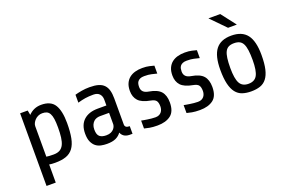

<svg xmlns="http://www.w3.org/2000/svg" viewBox="-108 -1105 2500 1664"><g transform="rotate(-20 1142.0 -272.5)"><path d="M80 170V-500H150L158 -457Q206 -507 276 -507Q364 -507 399 -450.5Q434 -394 434 -282Q434 -200 423 -144.5Q412 -89 387 -55.5Q362 -22 321.5 -7.5Q281 7 221 7Q204 7 190 6Q176 5 165 3V170ZM260 -435Q239 -435 221.5 -427Q204 -419 191.5 -406Q179 -393 172 -378.5Q165 -364 165 -350V-69Q176 -67 192 -66Q208 -65 231 -65Q267 -65 289.5 -78Q312 -91 324.5 -117Q337 -143 342 -181.5Q347 -220 347 -272Q347 -320 342.5 -351Q338 -382 327.5 -401Q317 -420 300.5 -427.5Q284 -435 260 -435Z M905 0Q898 0 887.5 -2Q877 -4 866 -9Q855 -14 845.5 -24Q836 -34 830 -49Q811 -22 780 -7.5Q749 7 698 7Q671 7 644 1.5Q617 -4 596 -20.5Q575 -37 562 -66Q549 -95 549 -141Q549 -222 596 -265Q643 -308 727 -308H806V-362Q806 -394 787.5 -414.5Q769 -435 731 -435Q688 -435 656 -430Q624 -425 586 -414V-487Q614 -495 649 -501Q684 -507 721 -507Q770 -507 802.5 -497.5Q835 -488 854.5 -467.5Q874 -447 882.5 -416Q891 -385 891 -342V-102Q891 -87 901 -78.5Q911 -70 935 -70V0ZM718 -65Q744 -65 761 -73Q778 -81 788 -92.5Q798 -104 802 -116Q806 -128 806 -135V-240H722Q706 -240 690.5 -235Q675 -230 663 -218.5Q651 -207 643.5 -189.5Q636 -172 636 -147Q636 -100 657 -82.5Q678 -65 718 -65Z M1332 -145Q1332 -62 1286.5 -27.5Q1241 7 1164 7Q1121 7 1091 1.5Q1061 -4 1044 -9V-82Q1053 -80 1067.5 -77.5Q1082 -75 1099 -72.5Q1116 -70 1134.5 -68Q1153 -66 1171 -66Q1191 -66 1204.5 -72.5Q1218 -79 1226.5 -89.5Q1235 -100 1239 -113.5Q1243 -127 1243 -140Q1243 -176 1230.5 -193Q1218 -210 1180 -217Q1103 -231 1071.5 -265.5Q1040 -300 1040 -356Q1040 -397 1053 -425.5Q1066 -454 1088.5 -472Q1111 -490 1141.5 -498.5Q1172 -507 1208 -507Q1247 -507 1273.5 -500.5Q1300 -494 1315 -490V-417Q1289 -423 1265 -429Q1241 -435 1200 -435Q1177 -435 1162.5 -428.5Q1148 -422 1140 -411.5Q1132 -401 1129.5 -388Q1127 -375 1127 -361Q1127 -306 1191 -296Q1269 -283 1300.5 -247Q1332 -211 1332 -145Z M1724 -145Q1724 -62 1678.5 -27.5Q1633 7 1556 7Q1513 7 1483 1.5Q1453 -4 1436 -9V-82Q1445 -80 1459.5 -77.5Q1474 -75 1491 -72.5Q1508 -70 1526.5 -68Q1545 -66 1563 -66Q1583 -66 1596.5 -72.5Q1610 -79 1618.5 -89.5Q1627 -100 1631 -113.5Q1635 -127 1635 -140Q1635 -176 1622.5 -193Q1610 -210 1572 -217Q1495 -231 1463.5 -265.5Q1432 -300 1432 -356Q1432 -397 1445 -425.5Q1458 -454 1480.5 -472Q1503 -490 1533.5 -498.5Q1564 -507 1600 -507Q1639 -507 1665.5 -500.5Q1692 -494 1707 -490V-417Q1681 -423 1657 -429Q1633 -435 1592 -435Q1569 -435 1554.5 -428.5Q1540 -422 1532 -411.5Q1524 -401 1521.5 -388Q1519 -375 1519 -361Q1519 -306 1583 -296Q1661 -283 1692.5 -247Q1724 -211 1724 -145Z M2219 -260Q2219 -181 2207 -129.5Q2195 -78 2171 -47.5Q2147 -17 2111.5 -5Q2076 7 2029 7Q1983 7 1947.5 -5Q1912 -17 1888 -47.5Q1864 -78 1851.5 -129.5Q1839 -181 1839 -260Q1839 -388 1885 -447.5Q1931 -507 2029 -507Q2127 -507 2173 -447.5Q2219 -388 2219 -260ZM2132 -245Q2132 -298 2127 -335Q2122 -372 2110.5 -394.5Q2099 -417 2079 -427Q2059 -437 2029 -437Q1999 -437 1979 -427Q1959 -417 1947.5 -394.5Q1936 -372 1931 -335Q1926 -298 1926 -245Q1926 -147 1949 -105Q1972 -63 2029 -63Q2086 -63 2109 -105Q2132 -147 2132 -245ZM2027 -580 1895 -715H2004L2108 -580Z"/></g></svg>

Font: Share
Style: Regular
Weight: 400
Designer: Ralph du Carrois
Version: Version 1.001